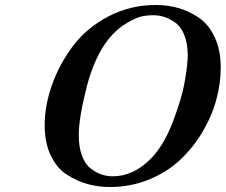

<svg xmlns="http://www.w3.org/2000/svg" viewBox="-20 -728 905 770"><path d="M159.2 -226.1Q159.2 -304.2 188.5 -387.2Q217.8 -470.2 272 -542.7Q326.2 -615.2 413.6 -661.6Q501 -708 605 -708Q650.9 -708 692.9 -696.5Q734.9 -685.1 775.4 -658.4Q815.9 -631.8 840.6 -579.8Q865.2 -527.8 865.2 -457Q865.2 -392.1 846.7 -325.4Q828.1 -258.8 790.5 -196.3Q752.9 -133.8 700.9 -85.4Q648.9 -37.1 576.4 -7.6Q503.9 22 420.9 22Q375 22 332.5 10.5Q290 -1 249 -27.1Q208 -53.2 183.6 -104.2Q159.2 -155.3 159.2 -226.1ZM295.9 -186Q295.9 -138.2 308.8 -103.5Q321.8 -68.8 344 -52Q366.2 -35.2 387.7 -28.1Q409.2 -21 432.1 -21Q516.1 -21 585.9 -92.8Q637.7 -146 673.8 -241Q710 -335.9 721.4 -403.6Q732.9 -471.2 732.9 -505.9Q732.9 -553.7 719 -587.9Q705.1 -622.1 682.1 -637.9Q659.2 -653.8 637.7 -660.4Q616.2 -667 592.8 -667Q572.8 -667 549.8 -662.6Q526.9 -658.2 487.5 -635Q448.2 -611.8 417 -573.2Q358.9 -501.5 327.4 -378.2Q295.9 -254.9 295.9 -186Z"/></svg>

Font: CMU Serif
Style: BoldItalic
Weight: 700
Italic angle: -14.04°
Version: Version 0.7.0